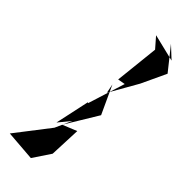

<svg xmlns="http://www.w3.org/2000/svg" viewBox="-230 -643 684 684"><g transform="rotate(45 112.5 -300.5)"><path d="M213 -580 110 -605 144 -566 126 -398 154 -403 110 -263 107 -264 79 -134 115 -178 87 -116 -11 11 104 20 148 -46 153 -165 99 -143 173 -265 124 -371 131 -336 192 -443 236 -537 169 -621Z"/></g></svg>

Font: Charger Distortion
Style: 2It
Weight: 400
Designer: Jasper
Foundry: Cannot Into Space Fonts
Version: Version 0.98